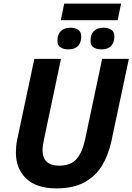

<svg xmlns="http://www.w3.org/2000/svg" viewBox="-20 -1043 740 1073"><path d="M294.9 9.8Q184.1 9.8 126.5 -45.2Q68.8 -100.1 68.8 -190.9Q68.8 -206.5 70.6 -226.3Q72.3 -246.1 76.2 -263.2L171.9 -713.9H320.8L226.1 -265.1Q222.7 -248 220.2 -232.4Q217.8 -216.8 217.8 -204.1Q217.8 -117.2 310.1 -117.2Q375.5 -117.2 408 -154.5Q440.4 -191.9 456.1 -266.1L550.8 -713.9H700.2L602.1 -252Q585.9 -176.3 549.6 -116.9Q513.2 -57.6 451.2 -23.9Q389.2 9.8 294.9 9.8ZM319.8 -930.2 338.9 -1022.9H656.7L637.7 -930.2ZM361.8 -767.1Q335.9 -767.1 318.4 -778.1Q300.8 -789.1 300.8 -815.9Q300.8 -851.1 320.3 -869.6Q339.8 -888.2 374 -888.2Q397.9 -888.2 416 -877.4Q434.1 -866.7 434.1 -838.9Q434.1 -806.2 416.5 -786.6Q398.9 -767.1 361.8 -767.1ZM546.9 -767.1Q520.5 -767.1 503.2 -778.1Q485.8 -789.1 485.8 -815.9Q485.8 -851.1 505.1 -869.6Q524.4 -888.2 559.1 -888.2Q583 -888.2 601.1 -877.4Q619.1 -866.7 619.1 -838.9Q619.1 -806.2 601.3 -786.6Q583.5 -767.1 546.9 -767.1Z"/></svg>

Font: Open Sans
Style: Bold Italic
Weight: 700
Italic angle: -12°
Designer: Monotype Design Team
Foundry: Monotype Imaging Inc.
Version: Version 3.003; ttfautohint (v1.8.4)